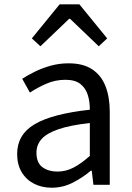

<svg xmlns="http://www.w3.org/2000/svg" viewBox="-20 -847 603 880"><path d="M217.2 13.4Q171.9 13.4 136.1 -4.9Q100.2 -23.2 79.4 -57.9Q58.6 -92.5 58.6 -141.3Q58.6 -230.1 138.5 -277.5Q218.3 -325 391.7 -344.2Q392.1 -379.4 382.8 -410.5Q373.5 -441.7 349.2 -461.5Q324.9 -481.3 280 -481.3Q232.6 -481.3 191.1 -462.8Q149.7 -444.3 117 -422.7L81.9 -486Q107 -502.3 139.8 -518.5Q172.6 -534.7 211.9 -545.7Q251.1 -556.8 294.5 -556.8Q361.2 -556.8 402.8 -529.1Q444.3 -501.4 463.7 -451.5Q483.1 -401.6 483.1 -334V0H408.2L400.5 -64.9H396.7Q358.6 -32.7 313.3 -9.7Q267.9 13.4 217.2 13.4ZM242.8 -60.6Q282 -60.6 317.3 -79Q352.5 -97.4 391.7 -132.4V-283.2Q300.7 -273.1 246.8 -254.3Q193 -235.5 170 -209.1Q147.1 -182.6 147.1 -147.4Q147.1 -100.4 174.9 -80.5Q202.6 -60.6 242.8 -60.6ZM126 -671.1 253.2 -827H344L471.2 -671.1L432.7 -634.9L301.1 -760.9H297.1L165.3 -634.9Z"/></svg>

Font: Noto Sans TC
Style: Regular
Weight: 100
Designer: Ryoko NISHIZUKA 西塚涼子 (kana, bopomofo & ideographs); Paul D. Hunt (Latin, Greek & Cyrillic); Sandoll Communications 산돌커뮤니
Foundry: Adobe
Version: Version 2.004;hotconv 1.0.118;makeotfexe 2.5.65603